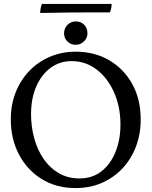

<svg xmlns="http://www.w3.org/2000/svg" viewBox="-20 -948 771 977"><path d="M365 9Q266 9 192 -37Q118 -83 76.5 -162Q35 -241 35 -340Q35 -417 60.5 -480Q86 -543 131 -589Q176 -635 236 -660Q296 -685 365 -685Q461 -685 535.5 -641.5Q610 -598 653 -520.5Q696 -443 696 -340Q696 -266 672 -202.5Q648 -139 603.5 -91.5Q559 -44 498.5 -17.5Q438 9 365 9ZM385 -40Q450 -40 496.5 -76.5Q543 -113 568 -175.5Q593 -238 593 -314Q593 -404 560.5 -477.5Q528 -551 472 -594Q416 -637 344 -637Q285 -637 238.5 -603.5Q192 -570 165 -509Q138 -448 138 -367Q138 -304 154 -245Q170 -186 201.5 -140Q233 -94 279 -67Q325 -40 385 -40ZM365 -720Q340 -720 323 -737Q306 -754 306 -778Q306 -805 324 -822Q342 -839 365 -839Q392 -839 408.5 -822Q425 -805 425 -778Q425 -755 407.5 -737.5Q390 -720 365 -720ZM548 -928Q548 -918 546 -907Q544 -896 539 -885Q523 -885 471 -885Q419 -885 344.5 -884.5Q270 -884 184 -882Q184 -888 186.5 -903.5Q189 -919 193 -928Z"/></svg>

Font: Vollkorn
Style: Regular
Weight: 400
Designer: Friedrich Althausen
Foundry: Friedrich Althausen
Version: Version 5.001